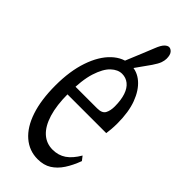

<svg xmlns="http://www.w3.org/2000/svg" viewBox="-251 -822 872 872"><g transform="rotate(45 185.0 -386.5)"><path d="M200.7 4.4Q146.5 4.4 105.7 -30.8Q64.9 -65.9 43 -131.6Q21 -197.3 21 -290Q21 -382.3 44.7 -451.7Q68.4 -521 109.1 -559.3Q149.9 -597.7 198.2 -597.7Q239.3 -597.7 271.7 -569.6Q304.2 -541.5 323.2 -490.7Q342.3 -439.9 342.3 -366.7Q342.3 -346.7 340.8 -329.1Q339.4 -311.5 337.4 -299.8H50.8V-350.1H228.5Q260.3 -350.1 269.8 -367.9Q279.3 -385.7 279.3 -412.6Q279.3 -454.1 269.5 -482.9Q259.8 -511.7 241.2 -526.6Q222.7 -541.5 198.2 -541.5Q171.4 -541.5 146.5 -518.3Q121.6 -495.1 105 -443.4Q88.4 -391.6 88.4 -304.2Q88.4 -230 104.2 -178.2Q120.1 -126.5 149.2 -100.3Q178.2 -74.2 218.3 -74.2Q254.9 -74.2 282.5 -93Q310.1 -111.8 333.5 -151.9L349.1 -131.8Q334 -90.8 314 -60.3Q293.9 -29.8 266.8 -12.7Q239.7 4.4 200.7 4.4ZM152.3 -560.1Q163.1 -589.4 174.6 -616.5Q186 -643.6 197.5 -671.9Q209 -700.2 220.7 -729Q231.4 -756.3 242.4 -767.3Q253.4 -778.3 263.2 -778.3Q273.9 -778.3 283.2 -767.6Q292.5 -756.8 292.5 -732.4Q292.5 -720.7 287.4 -705.8Q282.2 -690.9 265.6 -666.5Q250.5 -645 234.9 -623.3Q219.2 -601.6 204.1 -579.8Q189 -558.1 172.4 -536.6Z"/></g></svg>

Font: Scarab Serif
Style: Regular
Weight: 400
Designer: John Roberts
Foundry: Scarab
Version: 1.0